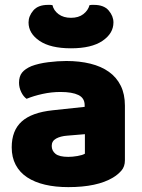

<svg xmlns="http://www.w3.org/2000/svg" viewBox="-20 -751 584 787"><path d="M328 -121V-201L256 -195Q228 -193 210 -183Q192 -173 192 -153Q192 -133 207.5 -120.5Q223 -108 260 -108Q277 -108 297.5 -111.5Q318 -115 328 -121ZM492 -318V-94Q492 -68 477.5 -51.5Q463 -35 443 -23Q378 16 260 16Q207 16 164.5 6Q122 -4 91.5 -24Q61 -44 44.5 -75Q28 -106 28 -147Q28 -216 69 -253Q110 -290 196 -299L327 -313V-320Q327 -349 301.5 -361.5Q276 -374 228 -374Q191 -374 154.5 -366Q118 -358 89 -346Q76 -355 67 -373.5Q58 -392 58 -412Q58 -438 70.5 -453.5Q83 -469 109 -480Q138 -491 177.5 -496Q217 -501 252 -501Q306 -501 350.5 -490Q395 -479 426.5 -456.5Q458 -434 475 -399.5Q492 -365 492 -318ZM347 -730Q352 -731 356 -731Q360 -731 365 -731Q406 -731 425.5 -708Q445 -685 445 -659Q445 -614 400 -583.5Q355 -553 271 -553Q187 -553 142 -583.5Q97 -614 97 -659Q97 -685 116.5 -708Q136 -731 177 -731Q182 -731 186 -731Q190 -731 195 -730Q200 -708 220 -693Q240 -678 271 -678Q302 -678 321.5 -693Q341 -708 347 -730Z"/></svg>

Font: Baloo 2 Latin ExtraBold
Style: Regular
Weight: 400
Designer: Sarang Kulkarni and Ek Type
Foundry: Ek Type
Version: Version 1.001